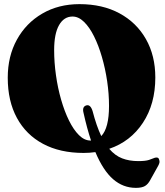

<svg xmlns="http://www.w3.org/2000/svg" viewBox="-20 -730 796 929"><path d="M364.5 -710Q476 -710 558.2 -665.5Q640.5 -621 686 -541Q731.5 -461 731.5 -355Q731.5 -227 671.5 -136Q611.5 -45 508.5 -10Q536.5 23 571 36.2Q605.5 49.5 649 49.5Q684 49.5 700.8 43.8Q717.5 38 730 33Q748.5 28.5 751 46Q752.5 51 751.5 56.8Q750.5 62.5 745.5 72L707 141Q696.5 161 681.5 170Q666.5 179 637.5 179Q575.5 179 527.2 137Q479 95 441.5 6Q413.5 10 384.5 10Q270.5 10 188.2 -34Q106 -78 61.8 -159.5Q17.5 -241 17.5 -354Q17.5 -458 61.8 -538.2Q106 -618.5 184.5 -664.2Q263 -710 364.5 -710ZM384.5 -182.5Q376 -213.5 397.5 -220Q417.5 -226 428 -192.5Q447 -119.5 470 -71.5Q507.5 -110.5 507.5 -217.5Q507.5 -276 498.5 -337Q489.5 -398 473.2 -454Q457 -510 435 -554.2Q413 -598.5 386.5 -624.2Q360 -650 331 -650Q289.5 -650 265.8 -608.5Q242 -567 242 -487.5Q242 -428 250.8 -366Q259.5 -304 275.8 -247.5Q292 -191 314 -146.5Q336 -102 362.2 -76Q388.5 -50 418 -50Q418 -50 418.2 -50Q418.5 -50 420.5 -50Q401 -108 384.5 -182.5Z"/></svg>

Font: Fraunces 144pt Soft Black
Style: Regular
Weight: 900
Version: Version 1.000;[b76b70a41]